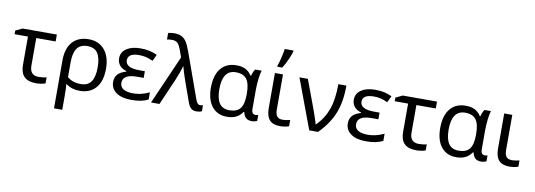

<svg xmlns="http://www.w3.org/2000/svg" viewBox="-72 -1301 5680 2037"><g transform="rotate(10 2768.0 -282.5)"><path d="M452.1 -536.1V-461.9H243.2V-164.1Q243.2 -60.1 338.9 -60.1Q389.6 -60.1 423.8 -70.8V-4.9Q404.8 2.4 377.2 6.8Q349.6 11.2 326.2 11.2Q236.8 11.2 195.3 -30.5Q153.8 -72.3 153.8 -154.8V-461.9H9.8V-501L83 -536.1Z M1028.8 -268.1Q1028.8 -135.3 966.8 -62.7Q904.8 9.8 792 9.8Q706.1 9.8 647 -35.2H642.1Q647 -2 647 98.1V240.2H558.1V-274.9Q558.1 -405.3 619.9 -475.6Q681.6 -545.9 796.9 -545.9Q903.8 -545.9 966.3 -471.7Q1028.8 -397.5 1028.8 -268.1ZM793 -472.2Q718.3 -472.2 682.6 -422.9Q647 -373.5 647 -273.9V-111.8Q703.6 -63 791 -63Q869.6 -63 904.3 -114.7Q939 -166.5 939 -268.1Q939 -370.6 904.5 -421.4Q870.1 -472.2 793 -472.2Z M1439 -314.9V-243.2H1366.2Q1214.8 -243.2 1214.8 -150.9Q1214.8 -107.4 1251 -84.7Q1287.1 -62 1356.9 -62Q1398.4 -62 1440.2 -71.5Q1481.9 -81.1 1530.8 -104V-26.9Q1462.9 9.8 1352.1 9.8Q1244.6 9.8 1185.8 -32Q1127 -73.7 1127 -146Q1127 -194.3 1154.5 -226.3Q1182.1 -258.3 1246.1 -276.9V-282.2Q1197.8 -295.9 1171.9 -327.1Q1146 -358.4 1146 -403.8Q1146 -469.7 1202.4 -507.8Q1258.8 -545.9 1352.1 -545.9Q1406.2 -545.9 1448.5 -536.9Q1490.7 -527.8 1533.2 -507.8L1500 -438Q1451.7 -459.5 1419.4 -466.3Q1387.2 -473.1 1351.1 -473.1Q1230 -473.1 1230 -397Q1230 -314.9 1382.8 -314.9Z M1561 0 1792 -525.9 1765.1 -601.1Q1748.5 -644.5 1736.6 -660.6Q1724.6 -676.8 1708.3 -684.8Q1691.9 -692.9 1668 -692.9Q1637.7 -692.9 1611.8 -687V-757.8Q1645 -766.1 1677.7 -766.1Q1723.6 -766.1 1753.9 -751.5Q1784.2 -736.8 1806.4 -705.3Q1828.6 -673.8 1856 -598.1L2028.8 -116.2Q2038.6 -88.4 2050 -75.2Q2061.5 -62 2079.1 -62Q2090.8 -62 2108.9 -66.9V-2Q2084.5 9.8 2051.8 9.8Q2015.6 9.8 1993.7 -8.3Q1971.7 -26.4 1956.1 -70.8L1882.8 -275.9Q1841.3 -394.5 1833 -435.1H1829.1Q1813 -373.5 1773.9 -280.8L1651.9 0Z M2394 -63Q2474.6 -63 2510.3 -109.4Q2545.9 -155.8 2545.9 -261.2V-267.1Q2545.9 -377 2509.5 -424.6Q2473.1 -472.2 2393.1 -472.2Q2250 -472.2 2250 -265.1Q2250 -164.6 2284.4 -113.8Q2318.8 -63 2394 -63ZM2378.9 9.8Q2275.4 9.8 2217.3 -63Q2159.2 -135.7 2159.2 -266.1Q2159.2 -399.9 2218.8 -472.9Q2278.3 -545.9 2387.2 -545.9Q2446.3 -545.9 2485.4 -525.4Q2524.4 -504.9 2550.8 -463.9H2557.1Q2568.8 -508.8 2588.9 -536.1H2658.2Q2646.5 -502.4 2639.6 -439.2Q2632.8 -376 2632.8 -326.2V-118.2Q2632.8 -87.4 2644.8 -74.7Q2656.7 -62 2673.8 -62Q2689.5 -62 2704.1 -66.9V-2.9Q2696.3 1.5 2680.4 5.6Q2664.6 9.8 2647.9 9.8Q2605.5 9.8 2583.5 -11.2Q2561.5 -32.2 2553.2 -71.8H2545.9Q2516.6 -29.3 2476.3 -9.8Q2436 9.8 2378.9 9.8Z M2888.2 -536.1V-158.2Q2888.2 -109.9 2906.2 -85.9Q2924.3 -62 2965.3 -62Q2986.8 -62 3010.7 -65.7Q3034.7 -69.3 3047.4 -73.2V-5.9Q3034.2 0 3006.8 4.9Q2979.5 9.8 2953.1 9.8Q2873 9.8 2837.2 -31.7Q2801.3 -73.2 2801.3 -157.2V-536.1ZM2814.9 -620.1Q2829.1 -656.7 2842 -713.1Q2855 -769.5 2859.9 -805.2H2953.6V-793.9Q2946.3 -763.2 2920.7 -706.1Q2895 -648.9 2867.7 -606H2814.9Z M3065.4 -536.1H3156.2L3263.7 -247.1Q3270 -229 3278.6 -205.3Q3287.1 -181.6 3295.4 -157.5Q3303.7 -133.3 3310.5 -111.1Q3317.4 -88.9 3321.3 -74.2H3325.2Q3409.2 -160.2 3446.8 -266.8Q3484.4 -373.5 3484.4 -536.1H3571.3Q3571.3 -358.4 3520.8 -234.4Q3470.2 -110.4 3360.4 0H3265.6Z M3967.3 -314.9V-243.2H3894.5Q3743.2 -243.2 3743.2 -150.9Q3743.2 -107.4 3779.3 -84.7Q3815.4 -62 3885.3 -62Q3926.8 -62 3968.5 -71.5Q4010.3 -81.1 4059.1 -104V-26.9Q3991.2 9.8 3880.4 9.8Q3772.9 9.8 3714.1 -32Q3655.3 -73.7 3655.3 -146Q3655.3 -194.3 3682.9 -226.3Q3710.4 -258.3 3774.4 -276.9V-282.2Q3726.1 -295.9 3700.2 -327.1Q3674.3 -358.4 3674.3 -403.8Q3674.3 -469.7 3730.7 -507.8Q3787.1 -545.9 3880.4 -545.9Q3934.6 -545.9 3976.8 -536.9Q4019 -527.8 4061.5 -507.8L4028.3 -438Q3980 -459.5 3947.8 -466.3Q3915.5 -473.1 3879.4 -473.1Q3758.3 -473.1 3758.3 -397Q3758.3 -314.9 3911.1 -314.9Z M4547.4 -536.1V-461.9H4338.4V-164.1Q4338.4 -60.1 4434.1 -60.1Q4484.9 -60.1 4519 -70.8V-4.9Q4500 2.4 4472.4 6.8Q4444.8 11.2 4421.4 11.2Q4332 11.2 4290.5 -30.5Q4249 -72.3 4249 -154.8V-461.9H4105V-501L4178.2 -536.1Z M4864.3 -63Q4944.8 -63 4980.5 -109.4Q5016.1 -155.8 5016.1 -261.2V-267.1Q5016.1 -377 4979.7 -424.6Q4943.4 -472.2 4863.3 -472.2Q4720.2 -472.2 4720.2 -265.1Q4720.2 -164.6 4754.6 -113.8Q4789.1 -63 4864.3 -63ZM4849.1 9.8Q4745.6 9.8 4687.5 -63Q4629.4 -135.7 4629.4 -266.1Q4629.4 -399.9 4689 -472.9Q4748.5 -545.9 4857.4 -545.9Q4916.5 -545.9 4955.6 -525.4Q4994.6 -504.9 5021 -463.9H5027.3Q5039.1 -508.8 5059.1 -536.1H5128.4Q5116.7 -502.4 5109.9 -439.2Q5103 -376 5103 -326.2V-118.2Q5103 -87.4 5115 -74.7Q5127 -62 5144 -62Q5159.7 -62 5174.3 -66.9V-2.9Q5166.5 1.5 5150.6 5.6Q5134.8 9.8 5118.2 9.8Q5075.7 9.8 5053.7 -11.2Q5031.7 -32.2 5023.4 -71.8H5016.1Q4986.8 -29.3 4946.5 -9.8Q4906.2 9.8 4849.1 9.8Z M5358.4 -536.1V-158.2Q5358.4 -109.9 5376.5 -85.9Q5394.5 -62 5435.5 -62Q5457 -62 5481 -65.7Q5504.9 -69.3 5517.6 -73.2V-5.9Q5504.4 0 5477.1 4.9Q5449.7 9.8 5423.3 9.8Q5343.3 9.8 5307.4 -31.7Q5271.5 -73.2 5271.5 -157.2V-536.1Z"/></g></svg>

Font: NotoPenekeko
Style: Regular
Weight: 400
Designer: Monotype Design team
Foundry: Monotype Imaging Inc.
Version: Version 1.04